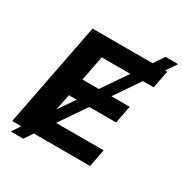

<svg xmlns="http://www.w3.org/2000/svg" viewBox="-178 -862 1004 1052"><g transform="rotate(30 323.5 -336.0)"><path d="M152.8 0 116.7 53.7H37.1L73.2 0H15.6L143.6 -658.7H522.9L567.9 -724.6H647.5L602.5 -658.7H616.2L594.7 -547.4H526.4L418.5 -389.2H534.2L512.7 -277.8H342.8L229 -111.3H529.8L508.3 0ZM235.4 -389.2H338.9L446.8 -547.4H266.1ZM193.8 -176.3 263.2 -277.8H213.9Z"/></g></svg>

Font: Cousine
Style: Bold Italic
Weight: 700
Italic angle: -12°
Monospace: yes
Designer: Steve Matteson
Foundry: Ascender Corporation
Version: Version 1.20